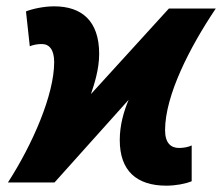

<svg xmlns="http://www.w3.org/2000/svg" viewBox="-20 -576 701 606"><path d="M505 10C535 10 566 4 585 -4V-117C575 -112 560 -109 545 -109C519 -109 501 -125 501 -165C501 -275 579 -427 661 -549H513L267 -279C278 -311 293 -358 293 -406C293 -510 238 -556 151 -556C118 -556 82 -548 62 -540L74 -430C84 -434 96 -437 112 -437C135 -437 151 -420 151 -380C151 -277 83 -121 5 0H152L386 -261C370 -223 358 -180 358 -134C358 -37 411 10 505 10Z"/></svg>

Font: Noto Sans SemiCondensed ExtraBold
Style: Italic
Weight: 800
Width: 4
Italic angle: -12°
Designer: Monotype Design Team
Foundry: Monotype Imaging Inc.
Version: Version 2.013